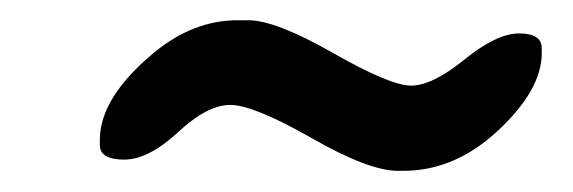

<svg xmlns="http://www.w3.org/2000/svg" viewBox="-20 -438 552 185"><path d="M209 -418.5H219.2Q245.6 -418.5 300.8 -387Q356 -355.5 376.2 -355.5Q396.5 -355.5 427.5 -380.6Q458.5 -405.8 480.2 -405.8Q502 -405.8 502 -391.6V-386.7Q502 -351.6 460.2 -312.5Q418.5 -273.4 368.7 -273.4H363.3Q335.4 -273.4 279.8 -305.2Q224.1 -336.9 201.9 -336.9Q179.7 -336.9 151.4 -310.5Q123 -284.2 99.6 -284.2Q76.2 -284.2 76.2 -298.3V-303.2Q76.2 -344.2 128.9 -387.7Q166.5 -418.5 209 -418.5Z"/></svg>

Font: Averia Libre
Style: Bold Italic
Weight: 700
Italic angle: -6.90001°
Version: Version 1.002